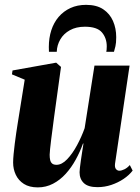

<svg xmlns="http://www.w3.org/2000/svg" viewBox="-20 -780 591 812"><path d="M140 12.5Q104 12.5 81 -2.2Q58 -17 46.8 -40.8Q35.5 -64.5 35.5 -92.5Q35.5 -107 37.5 -128Q39.5 -149 42.5 -172.8Q45.5 -196.5 48.8 -219Q52 -241.5 55 -259L84.5 -443L30.5 -465.5L33 -482L217.5 -515L238 -497L208.5 -283Q206 -263.5 202.8 -238.8Q199.5 -214 196.5 -190.8Q193.5 -167.5 191.8 -149.8Q190 -132 190 -125.5Q190 -112.5 192.2 -103Q194.5 -93.5 200.8 -88.2Q207 -83 219 -83Q241.5 -83 264 -106.5Q286.5 -130 305.8 -165.8Q325 -201.5 338 -238L379.5 -502.5H528L466.5 -88Q464.5 -72 470.5 -65Q476.5 -58 484.5 -58Q494 -58 506.2 -64Q518.5 -70 529 -82L541 -58.5Q526 -39 502.5 -23.2Q479 -7.5 450.8 2Q422.5 11.5 392 11.5Q352.5 11.5 334.5 -5.8Q316.5 -23 316.5 -51.5Q316.5 -57.5 318 -70.8Q319.5 -84 322 -101.5Q324.5 -119 327.5 -137.8Q330.5 -156.5 333 -173H331Q318.5 -138 300.2 -104.8Q282 -71.5 258 -45Q234 -18.5 204.2 -3Q174.5 12.5 140 12.5ZM187 -561Q187 -565.5 186.8 -569.5Q186.5 -573.5 186.5 -581.5Q186.5 -619.5 197 -652Q207.5 -684.5 228 -708.5Q248.5 -732.5 277.8 -746Q307 -759.5 344 -759.5Q388.5 -759.5 416.5 -740.8Q444.5 -722 458 -691Q471.5 -660 471.5 -623Q471.5 -598 468.2 -584.5Q465 -571 462 -561H429.5Q430 -564 430.8 -569Q431.5 -574 431.5 -583.5Q431.5 -619 411 -643Q390.5 -667 339 -667Q302 -667 275.5 -652.2Q249 -637.5 235 -613.2Q221 -589 220 -561Z"/></svg>

Font: Merriweather 144pt ExtraBold
Style: Italic
Weight: 800
Italic angle: -7.8°
Version: Version 2.101